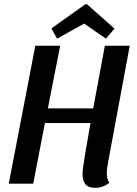

<svg xmlns="http://www.w3.org/2000/svg" viewBox="-20 -879 655 919"><path d="M491 -49Q491 -24 503 -4Q473 20 436 20Q403 20 389 3Q375 -14 375 -47Q375 -67 386 -133L413 -290H195L139 0H22L149 -660H268L209 -360H426L482 -660H601L496 -95Q491 -68 491 -49ZM253 -694 226 -743 389 -859H396L528 -742L487 -694L383 -766Z"/></svg>

Font: Sansita
Style: Italic
Weight: 400
Italic angle: -11°
Designer: Pablo Cosgaya
Foundry: Omnibus-Type
Version: Version 1.006